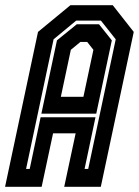

<svg xmlns="http://www.w3.org/2000/svg" viewBox="-44 -720 536 740"><path d="M-24.5 0 102.5 -597 227.5 -700H390.5L471.5 -597L344.5 0H203.5L247.5 -206H160.5L116.5 0ZM56.5 -69H70.5L112.5 -268H324L282 -69H296L402 -568.5L345 -640.5H249.5L162.5 -568.5ZM115.5 -282 175.5 -564.5 252 -626.5H337.5L387 -564.5L327 -282ZM190.5 -347H277.5L316 -528L292 -558.5H266L229 -528Z"/></svg>

Font: Tourney Condensed Regular
Style: Bold Italic
Weight: 700
Width: 3
Italic angle: -12°
Designer: Tyler Finck
Foundry: Etcetera Type Co
Version: Version 1.010; ttfautohint (v1.8.3)